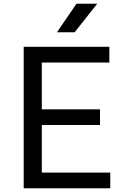

<svg xmlns="http://www.w3.org/2000/svg" viewBox="-20 -1009 671 1029"><path d="M107 0ZM571 -84V0H107V-758H566V-674H204V-423H516V-339H204V-84ZM390 -989H501L380 -836H285Z"/></svg>

Font: Biryani
Style: Regular
Weight: 400
Designer: Dan Reynolds and Mathieu Réguer
Foundry: Dan Reynolds and Mathieu Réguer
Version: Version 1.004; ttfautohint (v1.1) -l 5 -r 5 -G 72 -x 0 -D la